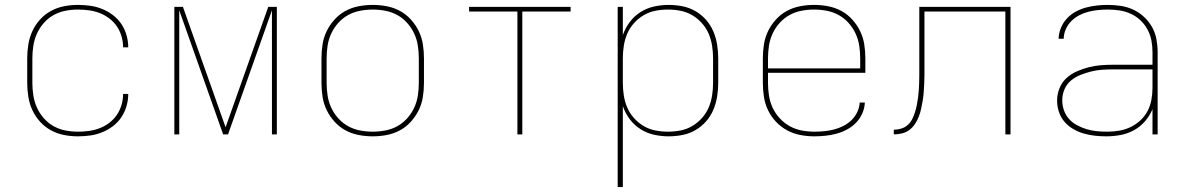

<svg xmlns="http://www.w3.org/2000/svg" viewBox="-20 -548 4840 783"><path d="M298 8Q269 8 241 2.5Q213 -3 188 -16.5Q163 -30 143.5 -51.5Q124 -73 112 -99Q100 -125 95.5 -153.5Q91 -182 91 -210V-310Q91 -338 95.5 -366.5Q100 -395 112 -421Q124 -447 143.5 -468.5Q163 -490 188 -503.5Q213 -517 241 -522.5Q269 -528 298 -528Q323 -528 348 -524.5Q373 -521 396.5 -511.5Q420 -502 440.5 -486.5Q461 -471 475 -450Q489 -429 496 -404.5Q503 -380 503 -355H482Q482 -378 475.5 -400Q469 -422 456.5 -440.5Q444 -459 425.5 -473Q407 -487 386 -495Q365 -503 342.5 -506Q320 -509 298 -509Q272 -509 246.5 -504Q221 -499 198.5 -486.5Q176 -474 158.5 -454Q141 -434 130.5 -410.5Q120 -387 116 -361.5Q112 -336 112 -310V-210Q112 -184 116 -158.5Q120 -133 130.5 -109.5Q141 -86 158.5 -66Q176 -46 198.5 -33.5Q221 -21 246.5 -16Q272 -11 298 -11Q320 -11 342.5 -14Q365 -17 386 -25Q407 -33 425.5 -47Q444 -61 456.5 -79.5Q469 -98 475.5 -120Q482 -142 482 -165H503Q503 -140 496 -115.5Q489 -91 475 -70Q461 -49 440.5 -33.5Q420 -18 396.5 -8.5Q373 1 348 4.5Q323 8 298 8Z M691 0V-520H726L900 -29L1074 -520H1109V0H1089V-506L910 0H890L711 -506V0Z M1500 8Q1471 8 1442.5 2.5Q1414 -3 1389 -16.5Q1364 -30 1344.5 -51.5Q1325 -73 1312.5 -98.5Q1300 -124 1295.5 -152.5Q1291 -181 1291 -210V-310Q1291 -339 1295.5 -367.5Q1300 -396 1312.5 -421.5Q1325 -447 1344.5 -468.5Q1364 -490 1389 -503.5Q1414 -517 1442.5 -522.5Q1471 -528 1500 -528Q1529 -528 1557.5 -522.5Q1586 -517 1611 -503.5Q1636 -490 1655.5 -468.5Q1675 -447 1687.5 -421.5Q1700 -396 1704.5 -367.5Q1709 -339 1709 -310V-210Q1709 -181 1704.5 -152.5Q1700 -124 1687.5 -98.5Q1675 -73 1655.5 -51.5Q1636 -30 1611 -16.5Q1586 -3 1557.5 2.5Q1529 8 1500 8ZM1500 -11Q1526 -11 1552 -16Q1578 -21 1600.5 -33.5Q1623 -46 1640.5 -65.5Q1658 -85 1669 -108.5Q1680 -132 1684 -158Q1688 -184 1688 -210V-310Q1688 -336 1684 -362Q1680 -388 1669 -411.5Q1658 -435 1640.5 -454.5Q1623 -474 1600.5 -486.5Q1578 -499 1552 -504Q1526 -509 1500 -509Q1474 -509 1448 -504Q1422 -499 1399.5 -486.5Q1377 -474 1359.5 -454.5Q1342 -435 1331 -411.5Q1320 -388 1316 -362Q1312 -336 1312 -310V-210Q1312 -184 1316 -158Q1320 -132 1331 -108.5Q1342 -85 1359.5 -65.5Q1377 -46 1399.5 -33.5Q1422 -21 1448 -16Q1474 -11 1500 -11Z M2090 0V-501H1893V-520H2307V-501H2110V0Z M2499 215V-520H2520V-405Q2530 -434 2548.5 -458.5Q2567 -483 2592.5 -499Q2618 -515 2647.5 -521.5Q2677 -528 2707 -528Q2735 -528 2763 -522.5Q2791 -517 2815.5 -503Q2840 -489 2859 -467.5Q2878 -446 2889 -420Q2900 -394 2904.5 -366Q2909 -338 2909 -310V-210Q2909 -182 2904.5 -154Q2900 -126 2889 -100Q2878 -74 2859 -52.5Q2840 -31 2815.5 -17Q2791 -3 2763 2.5Q2735 8 2707 8Q2677 8 2647.5 1.5Q2618 -5 2592.5 -21Q2567 -37 2548.5 -61.5Q2530 -86 2520 -115V215ZM2704 -11Q2730 -11 2755.5 -16Q2781 -21 2803 -34Q2825 -47 2842.5 -66.5Q2860 -86 2870 -109.5Q2880 -133 2884 -158.5Q2888 -184 2888 -210V-310Q2888 -336 2884 -361.5Q2880 -387 2870 -410.5Q2860 -434 2842.5 -453.5Q2825 -473 2803 -486Q2781 -499 2755.5 -504Q2730 -509 2704 -509Q2678 -509 2652.5 -504Q2627 -499 2605 -486Q2583 -473 2565.5 -453.5Q2548 -434 2538 -410.5Q2528 -387 2524 -361.5Q2520 -336 2520 -310V-210Q2520 -184 2524 -158.5Q2528 -133 2538 -109.5Q2548 -86 2565.5 -66.5Q2583 -47 2605 -34Q2627 -21 2652.5 -16Q2678 -11 2704 -11Z M3301 8Q3272 8 3243.5 2.5Q3215 -3 3190 -16.5Q3165 -30 3145 -51Q3125 -72 3112.5 -98Q3100 -124 3095.5 -152.5Q3091 -181 3091 -210V-310Q3091 -339 3095.5 -367.5Q3100 -396 3112.5 -421.5Q3125 -447 3144.5 -468.5Q3164 -490 3189 -503.5Q3214 -517 3242.5 -522.5Q3271 -528 3300 -528Q3329 -528 3357.5 -522.5Q3386 -517 3411 -503.5Q3436 -490 3455.5 -468.5Q3475 -447 3487.5 -421.5Q3500 -396 3504.5 -367.5Q3509 -339 3509 -310V-251H3112V-210Q3112 -184 3116 -158Q3120 -132 3131 -108.5Q3142 -85 3160 -65.5Q3178 -46 3200.5 -33.5Q3223 -21 3249 -16Q3275 -11 3301 -11Q3321 -11 3341.5 -13Q3362 -15 3381.5 -20Q3401 -25 3419.5 -34.5Q3438 -44 3452.5 -58Q3467 -72 3476 -91Q3485 -110 3486 -130H3507Q3506 -107 3496.5 -85.5Q3487 -64 3471 -47.5Q3455 -31 3434.5 -20Q3414 -9 3392 -3Q3370 3 3347 5.5Q3324 8 3301 8ZM3488 -269V-310Q3488 -336 3484 -362Q3480 -388 3469 -411.5Q3458 -435 3440.5 -454.5Q3423 -474 3400.5 -486.5Q3378 -499 3352 -504Q3326 -509 3300 -509Q3274 -509 3248 -504Q3222 -499 3199.5 -486.5Q3177 -474 3159.5 -454.5Q3142 -435 3131 -411.5Q3120 -388 3116 -362Q3112 -336 3112 -310V-269Z M4080 0V-501H3750V-273Q3750 -256 3750 -239Q3750 -222 3749 -205.5Q3748 -189 3747 -172Q3746 -155 3743 -138Q3740 -121 3736.5 -104.5Q3733 -88 3727 -72.5Q3721 -57 3711.5 -42.5Q3702 -28 3688.5 -18Q3675 -8 3658.5 -4Q3642 0 3625 0V-19Q3640 -19 3655 -23.5Q3670 -28 3681.5 -38Q3693 -48 3700 -62Q3707 -76 3711.5 -90.5Q3716 -105 3719 -120Q3722 -135 3724 -150.5Q3726 -166 3727 -181Q3728 -196 3728.5 -211.5Q3729 -227 3729 -242.5Q3729 -258 3729 -273V-520H4101V0Z M4492 8Q4469 8 4445.5 5.5Q4422 3 4399.5 -3.5Q4377 -10 4356.5 -22Q4336 -34 4321 -51.5Q4306 -69 4298.5 -91.5Q4291 -114 4291 -138Q4291 -163 4300.5 -187.5Q4310 -212 4328.5 -229Q4347 -246 4370.5 -256.5Q4394 -267 4419 -273.5Q4444 -280 4469.5 -282Q4495 -284 4520 -284H4680V-336Q4680 -360 4675.5 -383.5Q4671 -407 4659.5 -428Q4648 -449 4630.5 -465.5Q4613 -482 4591 -492Q4569 -502 4545.5 -505.5Q4522 -509 4498 -509Q4478 -509 4458 -507Q4438 -505 4418.5 -500Q4399 -495 4381 -485.5Q4363 -476 4349 -462Q4335 -448 4326.5 -429Q4318 -410 4318 -390H4297Q4298 -413 4306.5 -434Q4315 -455 4330.5 -472Q4346 -489 4366 -500Q4386 -511 4408 -517Q4430 -523 4452.5 -525.5Q4475 -528 4498 -528Q4524 -528 4550.5 -524Q4577 -520 4601 -509Q4625 -498 4645 -479.5Q4665 -461 4678 -438Q4691 -415 4696 -388.5Q4701 -362 4701 -336V0H4680V-103Q4669 -76 4649.5 -53.5Q4630 -31 4604.5 -17Q4579 -3 4550 2.5Q4521 8 4492 8ZM4495 -11Q4519 -11 4543.5 -15Q4568 -19 4590 -29.5Q4612 -40 4630 -56.5Q4648 -73 4659.5 -94.5Q4671 -116 4675.5 -140.5Q4680 -165 4680 -189V-265H4520Q4497 -265 4474.5 -263.5Q4452 -262 4430 -256.5Q4408 -251 4386.5 -242.5Q4365 -234 4347.5 -219.5Q4330 -205 4321 -183.5Q4312 -162 4312 -139Q4312 -118 4319 -98Q4326 -78 4340 -62.5Q4354 -47 4373 -37Q4392 -27 4412 -21Q4432 -15 4453 -13Q4474 -11 4495 -11Z"/></svg>

Font: Iosevka Thin Extended
Style: Regular
Weight: 100
Width: 7
Monospace: yes
Designer: Belleve Invis
Foundry: Belleve Invis
Version: Version 32.5.0; ttfautohint (v1.8.4)